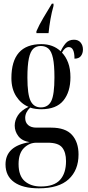

<svg xmlns="http://www.w3.org/2000/svg" viewBox="-20 -786 478 1044"><path d="M178 -616Q192 -649 216 -689.5Q240 -730 262 -766H271V-754Q261 -719 254.5 -682Q248 -645 244 -606H178ZM191 238Q104 238 57 204.5Q10 171 10 108Q10 8 141 -13Q99 -20 79.5 -46Q60 -72 60 -103Q60 -132 77.5 -159Q95 -186 135 -205Q94 -222 68 -262.5Q42 -303 42 -361Q42 -546 205 -546Q269 -546 310 -507Q320 -530 336.5 -550Q353 -570 382 -570Q406 -570 418.5 -554.5Q431 -539 431 -517Q431 -496 420 -481.5Q409 -467 385 -467Q385 -530 354 -530Q333 -530 317 -500Q338 -478 350.5 -445Q363 -412 363 -366Q363 -286 324.5 -239Q286 -192 204 -192Q190 -192 174 -194Q158 -196 144 -201Q117 -175 117 -145Q117 -120 133 -106Q149 -92 178 -92H258Q336 -92 371.5 -52.5Q407 -13 407 54Q407 139 353.5 188.5Q300 238 191 238ZM202 -202Q242 -202 259 -237Q276 -272 276 -365Q276 -433 268 -470Q260 -507 243.5 -521.5Q227 -536 202 -536Q177 -536 161 -521Q145 -506 137 -468.5Q129 -431 129 -364Q129 -272 146.5 -237Q164 -202 202 -202ZM202 228Q274 228 306.5 192Q339 156 339 90Q339 42 318 16Q297 -10 240 -10H178Q139 -10 110 19Q81 48 81 106Q81 170 114.5 199Q148 228 202 228Z"/></svg>

Font: Noto Serif Display ExtraCondensed Medium
Style: Regular
Weight: 500
Width: 2
Designer: Monotype Design Team
Foundry: Monotype Imaging Inc.
Version: Version 2.009